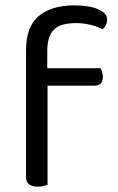

<svg xmlns="http://www.w3.org/2000/svg" viewBox="-20 -690 439 715"><path d="M156 -436H354Q357 -431 360 -423Q363 -415 363 -404Q363 -371 332 -371H157V-2Q152 0 142 2.5Q132 5 120 5Q77 5 77 -31V-503Q77 -591 124.5 -630.5Q172 -670 257 -670Q314 -670 346.5 -655Q379 -640 379 -618Q379 -596 362 -581Q344 -591 317 -597.5Q290 -604 265 -604Q204 -604 180 -579Q156 -554 156 -499Z"/></svg>

Font: Baloo 2
Style: Regular
Weight: 400
Designer: Sarang Kulkarni and Ek Type
Foundry: Ek Type
Version: Version 1.640;hotconv 1.0.111;makeotfexe 2.5.65597; ttfautoh